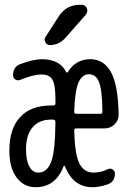

<svg xmlns="http://www.w3.org/2000/svg" viewBox="-20 -780 540 810"><path d="M195.3 -275.4Q145.5 -275.4 117.7 -243.2Q89.8 -210.9 89.8 -150.4Q89.8 -102.5 104 -77.1Q118.2 -51.8 141.6 -51.8Q177.7 -51.8 195.3 -95.7Q212.9 -139.6 213.9 -265.6Q213.9 -274.4 205.1 -275.4ZM355.5 -466.8Q327.1 -466.8 311.5 -432.6Q295.9 -398.4 293 -308.6Q293 -299.8 301.8 -299.8H404.3Q412.1 -299.8 412.1 -308.6Q411.1 -400.4 397.9 -433.6Q384.8 -466.8 355.5 -466.8ZM129.9 9.8Q81.1 9.8 50.3 -30.8Q19.5 -71.3 19.5 -144.5Q19.5 -237.3 64.9 -286.1Q110.4 -335 195.3 -335H205.1Q213.9 -335 213.9 -343.8V-360.4Q213.9 -421.9 201.2 -443.8Q188.5 -465.8 155.3 -465.8Q121.1 -465.8 66.4 -443.4Q55.7 -438.5 45.4 -444.3Q35.2 -450.2 35.2 -461.9Q35.2 -499 66.4 -509.8Q118.2 -529.3 155.3 -530.3Q232.4 -530.3 258.8 -476.6Q262.7 -470.7 266.6 -476.6Q298.8 -529.3 360.4 -530.3Q418 -530.3 448.2 -475.6Q478.5 -420.9 480.5 -295.9Q480.5 -271.5 462.9 -254.9Q445.3 -238.3 420.9 -238.3H300.8Q293 -238.3 293 -228.5Q295.9 -127 315.4 -89.4Q335 -51.8 375 -51.8Q405.3 -51.8 435.5 -66.4Q445.3 -71.3 455.1 -64.9Q464.8 -58.6 464.8 -47.9Q464.8 -12.7 433.6 -2Q399.4 9.8 370.1 9.8Q288.1 9.8 253.9 -79.1Q252.9 -81.1 251 -80.6Q249 -80.1 248 -78.1Q214.8 9.8 129.9 9.8ZM317.4 -759.8H323.2Q339.8 -759.8 346.2 -745.6Q352.5 -731.4 341.8 -717.8L255.9 -620.1Q228.5 -589.8 190.4 -589.8Q177.7 -589.8 171.4 -602.1Q165 -614.3 171.9 -624L228.5 -711.9Q259.8 -759.8 317.4 -759.8Z"/></svg>

Font: Rounded Mgen+ 1mn regular
Style: Regular
Weight: 400
Designer: [Source Han Sans]
Ryoko NISHIZUKA  (kana & ideographs); Paul D. Hunt (Latin, Greek & Cyrillic); Wenlong ZHANG  (bopomofo
Version: Version 1.059.20150602